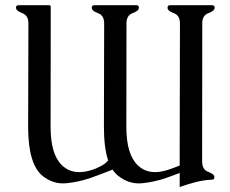

<svg xmlns="http://www.w3.org/2000/svg" viewBox="-20 -706 906 756"><path d="M687.5 -24.9Q671.4 -19 658 -13.9Q644.5 -8.8 631.8 -4.4Q586.9 10.7 539.1 15.6Q532.2 16.1 525.9 16.1Q485.4 16.1 448.7 -11.2Q434.1 -22 423.3 -38.1Q395 -27.3 373.8 -19Q352.5 -10.7 334 -4.4Q288.6 10.7 240.7 15.6Q233.9 16.1 227.5 16.1Q187 16.1 150.4 -11.2Q90.8 -56.2 90.8 -206.1L91.8 -588.4V-614.3Q91.8 -645.5 67.4 -654.3Q43 -663.1 43 -675.8Q43 -685.5 53.2 -685.5H171.9Q179.7 -685.5 179.7 -679.7V-588.4L179.2 -206.1Q179.2 -98.6 223.6 -55.7Q251.5 -28.3 292 -28.3Q315.9 -28.3 344.2 -37.6Q354.5 -40.5 375 -50.8Q395.5 -61 405.8 -74.7Q389.2 -123.5 389.2 -206.1L390.1 -588.4V-614.3Q390.1 -645.5 365.7 -654.3Q341.3 -663.1 341.3 -675.8Q341.3 -685.5 351.6 -685.5H516.6Q526.9 -685.5 526.9 -675.8Q526.9 -663.1 502.4 -654.3Q478 -645.5 478 -614.3V-588.4L477.5 -206.1Q477.5 -98.6 522 -55.7Q549.8 -28.3 590.3 -28.3Q614.3 -28.3 642.6 -37.6Q650.9 -40 663.3 -44.9Q675.8 -49.8 687.5 -54.2V-96.2L688.5 -588.4V-614.3Q688.5 -645.5 664.1 -654.3Q639.6 -663.1 639.6 -675.8Q639.6 -685.5 649.9 -685.5H814.9Q825.2 -685.5 825.2 -675.8Q825.2 -663.1 800.8 -654.3Q776.4 -645.5 776.4 -614.3V-588.4L775.9 -96.2V-69.8Q775.9 -38.1 800 -29.3Q824.2 -20.5 824.2 -8.3Q824.2 1.5 814.5 1.5Q781.7 2.9 750 11.2Q718.3 19.5 687.5 30.3Z"/></svg>

Font: Caudex
Style: Regular
Weight: 400
Version: Version 1.01